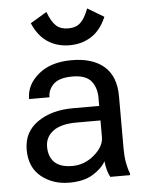

<svg xmlns="http://www.w3.org/2000/svg" viewBox="-54 -794 648 848"><g transform="rotate(-5 270.0 -370.0)"><path d="M273.9 -669.4Q307.6 -669.4 327.6 -687.7Q347.7 -706.1 364.3 -750L437 -706.5Q412.1 -648.4 370.1 -621.6Q328.1 -594.7 273.9 -594.7Q219.2 -594.7 177.5 -621.6Q135.7 -648.4 110.8 -706.5L183.6 -750Q200.2 -706.1 220.2 -687.7Q240.2 -669.4 273.9 -669.4ZM43.9 -151.4Q43.9 -229.5 106 -272.9Q168 -316.4 263.7 -316.4H379.9V-351.6Q379.9 -397.9 356 -427Q332 -456.1 273.4 -456.1Q214.8 -456.1 189.7 -431.9Q164.6 -407.7 164.6 -376V-373.5H74.2V-376Q74.2 -437 128.7 -482.7Q183.1 -528.3 275.9 -528.3Q368.7 -528.3 419.7 -483.9Q470.7 -439.5 470.7 -351.6V-117.2Q470.7 -85.4 475.6 -57.4Q480.5 -29.3 489.3 -7.8V0H401.4Q394.5 -12.2 388.9 -31.7Q383.3 -51.3 381.8 -70.8Q363.8 -39.1 323.5 -14.6Q283.2 9.8 219.7 9.8Q146.5 9.8 95.2 -31.7Q43.9 -73.2 43.9 -151.4ZM134.8 -156.2Q134.8 -112.3 160.2 -87.4Q185.5 -62.5 239.3 -62.5Q293 -62.5 336.4 -99.6Q379.9 -136.7 379.9 -178.2V-252H273.4Q205.1 -252 169.9 -226.1Q134.8 -200.2 134.8 -156.2Z"/></g></svg>

Font: RobotoFlex
Style: Regular
Weight: 400
Designer: Berlow after Robertson
Foundry: Google
Version: Version 2.136